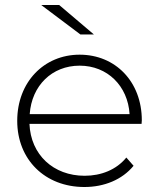

<svg xmlns="http://www.w3.org/2000/svg" viewBox="-20 -745 637 769"><path d="M217 -725C217 -725 356 -607 356 -607C356 -607 302 -607 302 -607C302 -607 145 -725 145 -725C145 -725 217 -725 217 -725ZM548 -263C548 -259 547 -254 547 -249C547 -249 98 -249 98 -249C103 -125 194 -41 319 -41C385 -41 446 -65 486 -114C486 -114 515 -81 515 -81C469 -25 397 4 318 4C160 4 49 -106 49 -261C49 -416 156 -526 299 -526C442 -526 548 -418 548 -263ZM299 -482C188 -482 107 -402 99 -288C99 -288 499 -288 499 -288C492 -401 410 -482 299 -482Z"/></svg>

Font: TamingNoise
Style: Regular
Weight: 500
Designer: Julieta Ulanovsky
Foundry: Julieta Ulanovsky
Version: ""